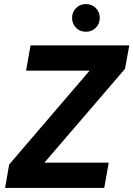

<svg xmlns="http://www.w3.org/2000/svg" viewBox="-20 -923 655 943"><path d="M5 0 25 -115 420 -576H108L130 -700H615L594 -585L198 -124H514L492 0ZM402 -767Q373 -767 353.5 -786.5Q334 -806 334 -835Q334 -864 353.5 -883.5Q373 -903 402 -903Q431 -903 450.5 -883.5Q470 -864 470 -835Q470 -806 450.5 -786.5Q431 -767 402 -767Z"/></svg>

Font: DM Sans 18pt Black
Style: Italic
Weight: 900
Italic angle: -10°
Designer: Colophon Foundry, Jonny Pinhorn
Foundry: Colophon Foundry
Version: Version 4.004;gftools[0.9.30]